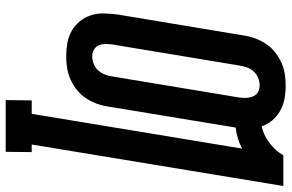

<svg xmlns="http://www.w3.org/2000/svg" viewBox="-190 -592 998 657"><g transform="rotate(90 308.5 -264.0)"><path d="M500 215H323L324 126H370L489 -594Q472 -585 454 -579.5Q436 -574 417 -572L345 -135Q342 -115 335 -96Q328 -77 316.5 -59.5Q305 -42 288 -28.5Q271 -15 251.5 -6.5Q232 2 212.5 5Q193 8 173 8Q150 8 127.5 4Q105 0 86 -11Q67 -22 53.5 -38.5Q40 -55 33 -76Q26 -97 26.5 -120.5Q27 -144 30 -167L102 -600Q105 -620 112 -639Q119 -658 130.5 -675.5Q142 -693 159 -706.5Q176 -720 195 -728.5Q214 -737 234 -740Q254 -743 273 -743Q297 -743 318.5 -739Q340 -735 359 -724.5Q378 -714 392 -697.5Q406 -681 413 -661Q428 -664 442.5 -671Q457 -678 469.5 -687.5Q482 -697 493 -709Q504 -721 512 -735H617L475 126H501ZM173 -81Q186 -81 199 -86Q212 -91 221 -101Q230 -111 235 -123.5Q240 -136 242 -149L314 -583Q316 -595 315.5 -607.5Q315 -620 310.5 -631Q306 -642 296 -648Q286 -654 273 -654Q260 -654 247.5 -649Q235 -644 225.5 -634Q216 -624 211.5 -611.5Q207 -599 205 -586L133 -152Q131 -140 131 -127.5Q131 -115 135.5 -104Q140 -93 150.5 -87Q161 -81 173 -81Z"/></g></svg>

Font: Iosevka HT Extended
Style: Bold Italic
Weight: 700
Width: 7
Italic angle: -9°
Monospace: yes
Designer: Belleve Invis
Foundry: Belleve Invis
Version: Version 32.3.0; ttfautohint (v1.8.4)